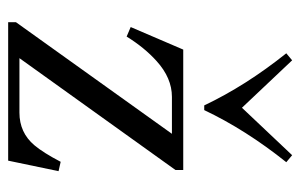

<svg xmlns="http://www.w3.org/2000/svg" viewBox="-156 -598 753 482"><g transform="rotate(90 221.0 -356.5)"><path d="M113.3 -698.2 130.9 -712.9 250 -586.9 369.1 -712.9 386.7 -698.2Q305.2 -596.2 255.9 -492.2H244.1Q194.8 -596.2 113.3 -698.2ZM35.2 0V-19.5L315.4 -411.1H222.7Q175.3 -411.1 132.8 -372.6Q99.1 -342.3 71.3 -297.4L47.4 -307.6L104 -439.5H406.2V-419.9L125.5 -28.3H262.2Q312.5 -28.3 344.2 -65.9Q362.8 -87.9 385.7 -131.8L409.2 -126.5L382.8 0Z"/></g></svg>

Font: Theano Old Style
Style: Regular
Weight: 400
Designer: Alexey Kryukov
Version: Version 2.00